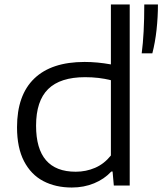

<svg xmlns="http://www.w3.org/2000/svg" viewBox="-20 -828 725 857"><path d="M56 -260Q56 -403.5 133 -477.5Q210 -551.5 357.5 -551.5Q414.5 -551.5 475 -540.5V-808H559V0H488L482.5 -62.5H477Q445.5 -28.5 400 -9.8Q354.5 9 300.5 9Q228 9 173.2 -19.8Q118.5 -48.5 87.2 -108.5Q56 -168.5 56 -260ZM475 -134V-470Q422 -483.5 360 -483.5Q249 -483.5 195 -430.5Q141 -377.5 141 -267Q141 -61.5 318 -61.5Q364 -61.5 404.5 -79Q445 -96.5 475 -134ZM624 -808H685Q685 -752.5 678.8 -695.2Q672.5 -638 660 -590H612.5Q624 -677 624 -808Z"/></svg>

Font: Encode Sans Expanded
Style: Regular
Weight: 400
Width: 7
Designer: Multiple Designers
Foundry: Impallari Type
Version: Version 2.000